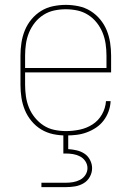

<svg xmlns="http://www.w3.org/2000/svg" viewBox="-20 -548 540 788"><path d="M251 8Q224 8 198 2.5Q172 -3 149.5 -16.5Q127 -30 109.5 -51Q92 -72 82 -96.5Q72 -121 68 -147Q64 -173 64 -200V-320Q64 -346 68 -372.5Q72 -399 82 -423.5Q92 -448 109 -468.5Q126 -489 148.5 -503Q171 -517 197.5 -522.5Q224 -528 250 -528Q276 -528 302.5 -522.5Q329 -517 351.5 -503Q374 -489 391 -468.5Q408 -448 418 -423.5Q428 -399 432 -372.5Q436 -346 436 -320V-251H83V-200Q83 -176 86.5 -152Q90 -128 99 -106Q108 -84 123.5 -65Q139 -46 159 -33Q179 -20 203 -15Q227 -10 251 -10Q279 -10 307.5 -16Q336 -22 360 -37.5Q384 -53 398.5 -78.5Q413 -104 415 -133H434Q433 -111 425.5 -90.5Q418 -70 405 -53Q392 -36 374 -24Q356 -12 335.5 -4.5Q315 3 293.5 5.5Q272 8 251 8ZM83 -269H417V-320Q417 -344 413.5 -368Q410 -392 401 -414Q392 -436 377 -455Q362 -474 341.5 -487Q321 -500 297.5 -505Q274 -510 250 -510Q226 -510 202.5 -505Q179 -500 158.5 -487Q138 -474 123 -455Q108 -436 99 -414Q90 -392 86.5 -368Q83 -344 83 -320ZM150 220V202H250Q265 202 280 199.5Q295 197 308.5 190Q322 183 330.5 170Q339 157 339 142Q339 127 330.5 114Q322 101 308.5 94Q295 87 280 84.5Q265 82 250 82H240V0H260V64Q277 65 294.5 69Q312 73 326.5 82.5Q341 92 349.5 108.5Q358 125 358 142Q358 161 348.5 178Q339 195 322.5 204.5Q306 214 287.5 217Q269 220 250 220Z"/></svg>

Font: Iosevka SS18 Thin
Style: Regular
Weight: 100
Monospace: yes
Designer: Belleve Invis
Foundry: Belleve Invis
Version: Version 25.1.1; ttfautohint (v1.8.4)